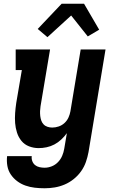

<svg xmlns="http://www.w3.org/2000/svg" viewBox="-20 -785 640 1028"><path d="M219 223Q192 223 166 220Q140 217 116 208.5Q92 200 72 185Q52 170 38 149.5Q24 129 19.5 103.5Q15 78 18 51H150Q148 65 153 78Q158 91 168 99Q178 107 191.5 110Q205 113 219 113Q238 113 257 105.5Q276 98 290.5 83Q305 68 313 49Q321 30 324 11L338 -72Q325 -54 308 -38Q291 -22 271 -11.5Q251 -1 229.5 3.5Q208 8 187 8Q160 8 135.5 -1.5Q111 -11 95 -30.5Q79 -50 71 -75Q63 -100 61 -126Q59 -152 61 -179.5Q63 -207 67 -234L97 -410H64V-520H248L197 -216Q195 -203 194.5 -190Q194 -177 195.5 -164Q197 -151 201 -139.5Q205 -128 213.5 -119Q222 -110 234.5 -106Q247 -102 260 -102Q277 -102 294.5 -108Q312 -114 325.5 -126.5Q339 -139 346.5 -155.5Q354 -172 357 -189L412 -520H545L454 29Q449 56 440 82Q431 108 414.5 131.5Q398 155 375 173.5Q352 192 326 203Q300 214 273 218.5Q246 223 219 223ZM234 -586 182 -630 310 -765H430L511 -626L450 -590L361 -702Z"/></svg>

Font: Iosevka Etoile Extrabold
Style: Italic
Weight: 800
Italic angle: -9°
Designer: Belleve Invis
Foundry: Belleve Invis
Version: Version 22.1.2; ttfautohint (v1.8.4)